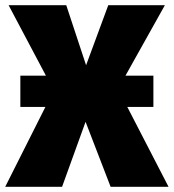

<svg xmlns="http://www.w3.org/2000/svg" viewBox="-30 -716 666 736"><path d="M616 0H394L298 -249L208 0H-10L144 -306H48V-426H146L3 -696H224L300 -466L385 -696H602L451 -426H558V-306H458Z"/></svg>

Font: Trujillo Black
Style: Regular
Weight: 900
Designer: Fira Sans original fonts by bBox Type GmbH, Carrois Corporate GbR, & Edenspiekermann AG / Changes by Cristiano Sobral
Foundry: Fira Sans original fonts by bBox Type GmbH, Carrois Corporate GbR, & Edenspiekermann AG / Changes by Cristiano Sobral
Version: Version 4.301;July 28, 2020;FontCreator 13.0.0.2655 64-bit